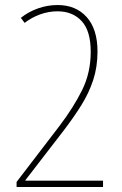

<svg xmlns="http://www.w3.org/2000/svg" viewBox="-20 -744 487 764"><path d="M390 0H46V-20L216 -242Q273 -317 307 -386Q341 -455 341 -538Q341 -621 305 -660Q269 -699 209 -699Q173 -699 139 -686.5Q105 -674 78 -653L63 -673Q93 -697 131 -710.5Q169 -724 209 -724Q282 -724 325 -676Q368 -628 368 -539Q368 -478 351 -426Q334 -374 304 -326Q274 -278 236 -228L81 -27V-25H390Z"/></svg>

Font: Noto Sans Myanmar Condensed Thin
Style: Regular
Weight: 100
Width: 3
Designer: Monotype Design Team
Foundry: Monotype Imaging Inc.
Version: Version 2.107; ttfautohint (v1.8.4.7-5d5b)